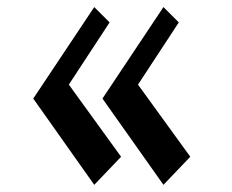

<svg xmlns="http://www.w3.org/2000/svg" viewBox="-20 -616 651 538"><path d="M438 -596.2 481 -553.2 366.7 -378.9 513.2 -176.8 438 -98.1 267.1 -339.8ZM244.1 -596.2 287.1 -553.2 172.9 -378.9 319.3 -176.8 244.1 -98.1 73.2 -339.8Z"/></svg>

Font: Modern Antiqua
Style: Regular
Weight: 500
Version: Version 1.0